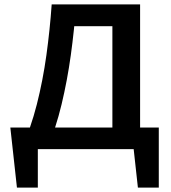

<svg xmlns="http://www.w3.org/2000/svg" viewBox="-20 -678 777 873"><path d="M77 0Q120 -95 147.5 -203.5Q175 -312 191 -427.5Q207 -543 215 -658H326Q318 -543 302 -427.5Q286 -312 260 -203.5Q234 -95 194 0ZM57 175 27 -98H152V175ZM67 0V-98H701L664 0ZM607 175 577 -98H702V175ZM491 0V-658H617V0ZM273 -559V-658H557V-559Z"/></svg>

Font: Ysabeau
Style: Bold
Weight: 700
Designer: Christian Thalmann (Catharsis Fonts)
Version: Version 2.000;gftools[0.9.27.dev2+g8671c4b]